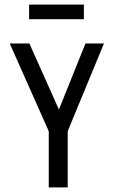

<svg xmlns="http://www.w3.org/2000/svg" viewBox="-20 -811 490 831"><path d="M191 0V-243L22 -623H107L235 -337L350 -623H430L273 -243V0ZM106 -728V-791H343V-728Z"/></svg>

Font: Inconsolata SemiCondensed Medium
Style: Regular
Weight: 500
Width: 4
Monospace: yes
Designer: Raph Levien, Cyreal, Brenton Simpson
Foundry: Raph Levien, Cyreal, Google
Version: Version 3.001; ttfautohint (v1.8.2.53-6de2)